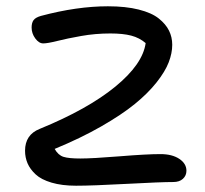

<svg xmlns="http://www.w3.org/2000/svg" viewBox="-20 -546 657 614"><path d="M223.1 47.9Q178.2 47.9 145 38.1Q111.8 28.3 94 11.7Q76.2 -4.9 68.1 -23.7Q60.1 -42.5 60.1 -64Q60.1 -115.2 106.9 -133.8Q260.7 -196.8 348.6 -268.8Q436.5 -340.8 445.8 -408.2Q425.8 -425.3 399.7 -432.1Q373.5 -439 333 -439Q284.7 -439 239.5 -430.9Q194.3 -422.9 163.1 -415Q131.8 -407.2 118.2 -407.2Q104.5 -407.2 92.8 -423.1Q81.1 -439 81.1 -458Q81.1 -473.1 87.4 -481.7Q93.8 -490.2 110.8 -495.1Q226.1 -525.9 325.2 -525.9Q382.3 -525.9 423.8 -515.4Q465.3 -504.9 487.8 -486.8Q510.3 -468.8 520.5 -448Q530.8 -427.2 530.8 -402.8Q530.8 -376 519.5 -346.7Q508.3 -317.4 480.7 -282.5Q453.1 -247.6 411.1 -213.4Q369.1 -179.2 303.5 -141.6Q237.8 -104 154.8 -69.8Q166 -49.8 183.1 -44.4Q200.2 -39.1 236.8 -39.1Q274.9 -39.1 362.1 -46.1Q449.2 -53.2 493.2 -53.2Q530.3 -53.2 553.2 -38.1Q576.2 -22.9 576.2 0Q576.2 15.6 564.9 25.9Q553.7 36.1 534.2 36.1Q494.1 36.1 384.8 42Q275.4 47.9 223.1 47.9Z"/></svg>

Font: Shantell Sans Irregular
Style: Regular
Weight: 400
Designer: Stephen Nixon, Anya Danilova, Shantell Martin
Foundry: Arrow Type
Version: Version 1.006;[9816181b4]